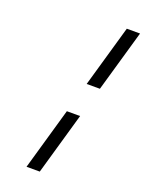

<svg xmlns="http://www.w3.org/2000/svg" viewBox="-171 -862 821 1091"><g transform="rotate(20 240.0 -316.0)"><path d="M240.2 -224.6H320.3L212.9 150.4H132.8ZM399.9 -781.7H480L373 -408.7H293Z"/></g></svg>

Font: Cantarell
Style: Italic
Weight: 400
Italic angle: -16°
Designer: Dave Crossland
Version: Version 1.004